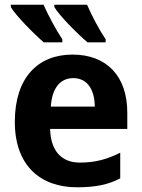

<svg xmlns="http://www.w3.org/2000/svg" viewBox="-20 -786 602 816"><path d="M350 -766H211V-756C231 -721 309 -642 352 -606H429V-619C403 -657 369 -721 350 -766ZM165 -766H26V-756C46 -721 124 -642 166 -606H245V-619C219 -657 185 -721 165 -766ZM288 -554C142 -554 43 -457 43 -268C43 -81 153 10 307 10C389 10 441 -2 491 -28V-137C435 -109 385 -95 319 -95C239 -95 195 -148 193 -238H521V-307C521 -464 432 -554 288 -554ZM291 -454C353 -454 382 -403 383 -333H196C201 -414 238 -454 291 -454Z"/></svg>

Font: Noto Sans Display
Style: Bold
Weight: 700
Designer: Monotype Design Team
Foundry: Monotype Imaging Inc.
Version: Version 1.900